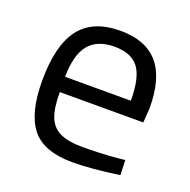

<svg xmlns="http://www.w3.org/2000/svg" viewBox="-99 -606 704 713"><g transform="rotate(20 252.5 -250.0)"><path d="M50 -237Q50 -376 101 -443Q152 -510 261 -510Q361 -510 410.5 -452.5Q460 -395 460 -276L456 -219H126Q126 -157 139.5 -122Q153 -87 185.5 -71.5Q218 -56 276 -56Q305 -56 343 -57.5Q381 -59 412 -62L441 -65L443 -6Q332 10 259 10Q145 10 97.5 -49.5Q50 -109 50 -237ZM385 -279Q385 -370 356 -408.5Q327 -447 261 -447Q192 -447 159 -406.5Q126 -366 125 -279Z"/></g></svg>

Font: Cairo
Style: Regular
Weight: 400
Designer: Mohamed Gaber, the designers of Titillium
Foundry: Kief Type Foundry
Version: Version 2.009; ttfautohint (v1.5.33-1714) -l 8 -r 50 -G 200 